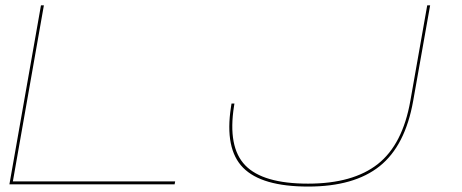

<svg xmlns="http://www.w3.org/2000/svg" viewBox="-20 -695 1742 724"><path d="M15.5 0 134.5 -675H145.5L28.5 -11H640.5L638.5 0ZM1142 8.5Q967 8.5 896.8 -62.5Q826.5 -133.5 851 -291.5L853 -304.5H864L862.5 -295Q838 -140.5 904.8 -71.5Q971.5 -2.5 1141.5 -2.5Q1311 -2.5 1404.8 -76.5Q1498.5 -150.5 1527.5 -315.5L1591 -675H1602L1538 -314.5Q1508 -145.5 1411.8 -68.5Q1315.5 8.5 1142 8.5Z"/></svg>

Font: Anybody UltraExpanded Thin
Style: Italic
Weight: 100
Width: 9
Italic angle: -10°
Designer: Tyler Finck
Foundry: Etcetera Type Company
Version: Version 1.010; ttfautohint (v1.8.3) -l 8 -r 50 -G 200 -x 14 